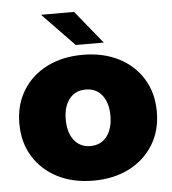

<svg xmlns="http://www.w3.org/2000/svg" viewBox="-53 -782 757 843"><g transform="rotate(-5 325.5 -360.0)"><path d="M325.5 12.5Q235.5 12.5 167.2 -22.5Q99 -57.5 60.8 -120Q22.5 -182.5 22.5 -265Q22.5 -347.5 60.8 -410Q99 -472.5 167.2 -507.2Q235.5 -542 325.5 -542Q415.5 -542 483.8 -507.2Q552 -472.5 590.2 -410Q628.5 -347.5 628.5 -265Q628.5 -182.5 590.2 -120Q552 -57.5 483.8 -22.5Q415.5 12.5 325.5 12.5ZM325.5 -140Q371.5 -140 397.8 -174Q424 -208 424 -265Q424 -322 397.8 -355.5Q371.5 -389 325.5 -389Q279.5 -389 253.2 -355.5Q227 -322 227 -265Q227 -208 253.2 -174Q279.5 -140 325.5 -140ZM423 -587.5H299.5L159 -733H304.5Z"/></g></svg>

Font: Epilogue Black
Style: Regular
Weight: 900
Designer: Tyler Finck
Foundry: Etcetera Type Co
Version: Version 2.111; ttfautohint (v1.8.3)